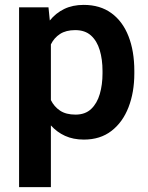

<svg xmlns="http://www.w3.org/2000/svg" viewBox="-20 -558 602 781"><path d="M526.4 -269.5V-259.3Q526.4 -182.6 502.7 -121.6Q479 -60.5 433.3 -25.4Q387.7 9.8 321.3 9.8Q277.8 9.8 244.6 -5.4Q211.4 -20.5 187 -47.9V203.1H57.6V-528.3H177.2L182.6 -474.6Q207 -504.9 241.2 -521.5Q275.4 -538.1 320.3 -538.1Q387.2 -538.1 433.1 -504.6Q479 -471.2 502.7 -410.6Q526.4 -350.1 526.4 -269.5ZM397 -259.3V-269.5Q397 -316.4 385.7 -354Q374.5 -391.6 350.1 -413.6Q325.7 -435.5 286.1 -435.5Q248.5 -435.5 224.4 -419.9Q200.2 -404.3 187 -377.4V-150.9Q200.2 -124 224.4 -107.9Q248.5 -91.8 287.1 -91.8Q326.7 -91.8 350.8 -114.7Q375 -137.7 386 -175.8Q397 -213.9 397 -259.3Z"/></svg>

Font: Vazirmatn RD FD SemiBold
Style: Regular
Weight: 600
Designer: Saber Rastikerdar
Foundry: Saber Rastikerdar
Version: Version 33.003